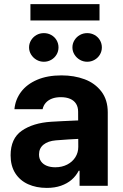

<svg xmlns="http://www.w3.org/2000/svg" viewBox="-20 -904 598 934"><path d="M252.2 -221.3Q213.5 -218.1 191.7 -200.4Q169.8 -182.7 169.8 -152.7Q169.8 -132.6 179.8 -118.6Q189.9 -104.6 207.8 -97.4Q225.7 -90.3 249 -90.3Q281.4 -90.3 307 -103.5Q332.5 -116.7 346.7 -139.3Q360.8 -161.9 360.8 -189.6L360 -360.9Q360 -383.2 350.1 -399.1Q340.1 -415 321.3 -423.1Q302.5 -431.3 275.8 -431.3Q251.4 -431.3 233 -424.3Q214.7 -417.3 202.9 -404.2Q191.1 -391 187.2 -372.7H50.2Q54.4 -419.5 82.5 -457Q110.6 -494.4 160.7 -515.9Q210.8 -537.3 279.2 -537.3Q340.8 -537.3 391.5 -518.4Q442.1 -499.5 473.2 -458.9Q504.2 -418.3 504.2 -357.3V0H367.1V-73.4H362.9Q349.6 -47.9 328.3 -29.5Q307 -11.1 276.6 -0.5Q246.3 10.1 207.8 10.1Q156.5 10.1 116.7 -7.9Q76.9 -25.9 54.2 -61.5Q31.6 -97.2 31.6 -148.2Q31.6 -230.4 86.2 -268.2Q140.8 -305.9 228.5 -311.7Q250.4 -313 283 -314.7Q315.7 -316.3 342 -317.4Q357.1 -318.2 366.7 -318.4L367.7 -228.7Q351.6 -228 314.4 -225.8Q277.3 -223.6 252.2 -221.3ZM121.4 -673.3Q121.4 -692.3 131.3 -708.4Q141.2 -724.5 157.5 -733.7Q173.8 -742.9 193.4 -742.9Q213 -742.9 229.4 -733.7Q245.8 -724.5 255.2 -708.5Q264.6 -692.5 264.6 -673.3Q264.6 -654.5 255.2 -638.6Q245.8 -622.6 229.4 -613.1Q213 -603.6 193.4 -603.6Q174 -603.6 157.6 -613.1Q141.2 -622.6 131.3 -638.6Q121.4 -654.6 121.4 -673.3ZM332.3 -673.3Q332.3 -692.3 342.2 -708.4Q352.1 -724.5 368.4 -733.7Q384.8 -742.9 404.3 -742.9Q423.8 -742.9 440.2 -733.7Q456.7 -724.5 466.1 -708.4Q475.5 -692.3 475.5 -673.3Q475.5 -654.5 466.1 -638.6Q456.7 -622.6 440.2 -613.1Q423.8 -603.6 404.3 -603.6Q384.9 -603.6 368.5 -613.1Q352.1 -622.6 342.2 -638.6Q332.3 -654.6 332.3 -673.3ZM464.1 -804.5H128V-884H464.1Z"/></svg>

Font: Pretendard Variable
Style: Regular
Weight: 400
Designer: Base glyphs from Inter by Rasmus Andersson; Hangul glyphs from Noto Sans CJK(Source Han Sans) by Jang Soo-young and Kang
Foundry: Kil Hyung-jin
Version: Version 1.100;FEAKit 1.0